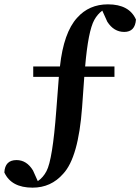

<svg xmlns="http://www.w3.org/2000/svg" viewBox="-32 -749 646 884"><path d="M244 -443Q261 -599 323 -667Q378 -729 465 -729Q563 -729 594 -659Q590 -602 540 -602Q492 -602 462 -649L439 -700Q417 -684 402 -657Q374 -606 360 -443H495V-395H356L346 -255Q329 -24 259 51Q203 115 118 115Q20 115 -12 45Q-9 -12 44 -12Q91 -12 120 36L142 85Q167 68 182 39Q210 -13 227 -239L239 -395H121V-443Z"/></svg>

Font: Source Han Serif JP
Style: Bold
Weight: 700
Designer: Ryoko NISHIZUKA  (kana & ideographs); Frank Grießhammer (Latin, Greek & Cyrillic); Wenlong ZHANG  (bopomofo); Sandoll Co
Foundry: Adobe Systems Incorporated
Version: Version 1.000;PS 1;hotconv 16.6.53;makeotf.lib2.5.65590